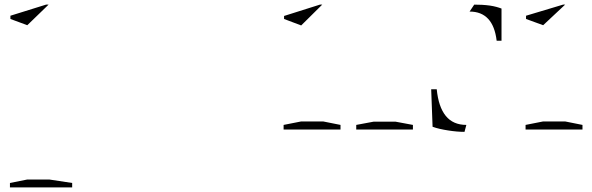

<svg xmlns="http://www.w3.org/2000/svg" viewBox="-20 -560 2561 830"><path d="M193 216C193 216 98 216 98 216C98 216 23 231 23 231C23 231 23 250 23 250C23 250 292 250 292 250C292 250 292 231 292 231C292 231 193 216 193 216ZM98 -451C98 -451 190 -540 190 -540C190 -540 179 -540 179 -540C179 -540 25 -492 25 -492C25 -492 25 -478 25 -478C25 -478 98 -451 98 -451Z M1690 -34C1690 -34 1595 -34 1595 -34C1595 -34 1520 -20 1520 -20C1520 -20 1520 0 1520 0C1520 0 1765 0 1765 0C1765 0 1765 -20 1765 -20C1765 -20 1690 -34 1690 -34ZM1377 -35C1377 -35 1282 -35 1282 -35C1282 -35 1206 -20 1206 -20C1206 -20 1206 0 1206 0C1206 0 1452 0 1452 0C1452 0 1452 -20 1452 -20C1452 -20 1377 -35 1377 -35ZM1282 -450C1282 -450 1373 -540 1373 -540C1373 -540 1363 -540 1363 -540C1363 -540 1208 -491 1208 -491C1208 -491 1208 -478 1208 -478C1208 -478 1282 -450 1282 -450Z M2030 -540C2030 -540 2010 -510 2010 -510C2010 -510 2010 -510 2010 -510C2078 -510 2117 -468 2127 -384C2127 -384 2148 -384 2148 -384C2148 -384 2148 -523 2148 -523C2148 -523 2148 -523 2148 -523C2135 -528 2118 -533 2097 -536C2075 -539 2053 -540 2030 -540ZM1988 10C1988 10 1996 -20 1996 -20C1996 -20 1996 -20 1996 -20C1958 -20 1928 -33 1907 -59C1886 -85 1873 -123 1868 -174C1868 -174 1844 -174 1844 -174C1844 -174 1850 -12 1850 -12C1850 -12 1850 -12 1850 -12C1869 -5 1892 0 1918 4C1943 8 1967 10 1988 10Z M2498 -20C2498 -20 2423 -35 2423 -35C2423 -35 2328 -35 2328 -35C2328 -35 2252 -20 2252 -20C2252 -20 2252 0 2252 0C2252 0 2498 0 2498 0C2498 0 2498 -20 2498 -20ZM2328 -451C2328 -451 2423 -540 2423 -540C2423 -540 2414 -540 2414 -540C2414 -540 2254 -492 2254 -492C2254 -492 2254 -478 2254 -478C2254 -478 2328 -451 2328 -451Z"/></svg>

Font: Only Serifs
Style: Regular
Weight: 500
Designer: Matt LaGrandeur
Version: Version 0.001